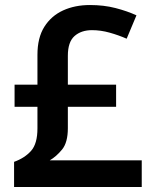

<svg xmlns="http://www.w3.org/2000/svg" viewBox="-20 -744 612 764"><path d="M338 -724Q393 -724 439.5 -712Q486 -700 523 -683L484 -590Q452 -604 416.5 -614Q381 -624 346 -624Q303 -624 276.5 -600.5Q250 -577 250 -522V-407H442V-319H250V-234Q250 -177 227 -149Q204 -121 178 -106H544V0H36V-100Q78 -115 103.5 -143.5Q129 -172 129 -233V-319H38V-407H129V-526Q129 -594 156.5 -637.5Q184 -681 231 -702.5Q278 -724 338 -724Z"/></svg>

Font: Noto Sans Sundanese SemiBold
Style: Regular
Weight: 600
Version: Version 2.003